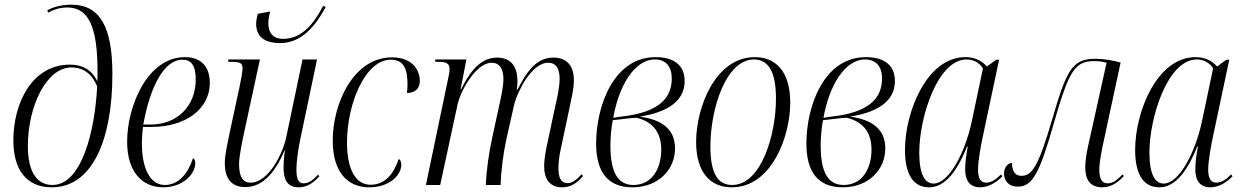

<svg xmlns="http://www.w3.org/2000/svg" viewBox="-20 -790 5306 820"><path d="M201 10C375 10 460 -194 460 -474C460 -673 408 -770 285 -770C239 -770 203 -758 182 -746L186 -736C207 -748 234 -758 267 -758C371 -758 401 -650 396 -442C373 -492 331 -514 279 -514C116 -514 37 -349 37 -190C37 -69 90 10 201 10ZM204 0C145 0 99 -45 99 -167C99 -335 178 -502 285 -502C338 -502 374 -472 395 -421C385 -225 327 0 204 0Z M677 10C764 10 814 -50 814 -92C814 -106 810 -112 804 -114C784 -51 744 0 684 0C623 0 586 -67 586 -178C586 -202 589 -238 591 -248H629C768 -248 876 -321 876 -436C876 -506 838 -546 770 -546C609 -546 523 -336 523 -185C523 -56 587 10 677 10ZM622 -258H592C620 -415 679 -535 759 -535C797 -535 816 -510 816 -451C816 -337 737 -258 622 -258Z M1177 -606C1282 -606 1341 -705 1371 -760L1360 -765C1330 -707 1278 -624 1190 -624C1144 -624 1126 -652 1126 -691C1126 -705 1129 -723 1134 -741L1081 -731C1076 -712 1074 -698 1074 -688C1074 -636 1107 -606 1177 -606ZM1256 10C1295 10 1322 -13 1344 -37L1338 -44C1319 -23 1300 -7 1276 -7C1252 -7 1246 -30 1246 -67C1246 -102 1254 -154 1262 -193L1334 -536H1272L1202 -202C1188 -135 1127 -10 1050 -10C1017 -10 1001 -36 1001 -89C1001 -120 1013 -179 1022 -221L1090 -536H956L954 -526H968C1005 -526 1016 -521 1016 -497C1016 -484 1009 -449 1003 -419L961 -224C953 -184 940 -129 940 -93C940 -35 963 9 1027 9C1097 9 1151 -44 1195 -147H1197C1192 -115 1191 -91 1191 -75C1191 -25 1205 10 1256 10Z M1557 10C1645 10 1694 -43 1694 -87C1694 -100 1689 -108 1683 -111C1659 -42 1622 -1 1562 -1C1501 -1 1462 -63 1462 -182C1462 -345 1539 -535 1649 -535C1694 -535 1718 -509 1720 -444C1721 -426 1720 -409 1718 -393C1755 -393 1773 -414 1773 -444C1773 -495 1737 -545 1654 -545C1489 -545 1401 -347 1401 -190C1401 -55 1464 10 1557 10Z M2380 10C2418 10 2443 -7 2470 -38L2464 -46C2442 -22 2426 -8 2403 -8C2373 -8 2365 -36 2365 -73C2365 -93 2368 -123 2374 -149L2412 -328C2419 -363 2431 -409 2431 -447C2431 -503 2406 -544 2344 -544C2284 -544 2240 -507 2190 -407H2187C2189 -419 2190 -431 2190 -442C2190 -499 2168 -544 2103 -544C2047 -544 1998 -508 1949 -408H1947L1972 -536H1840L1838 -526H1850C1887 -526 1900 -520 1900 -493C1900 -484 1897 -468 1893 -450L1799 0H1860L1934 -343C1944 -394 2010 -522 2080 -522C2120 -522 2130 -485 2130 -453C2130 -418 2120 -376 2110 -330L2083 -206C2068 -137 2057 -63 2055 0H2118C2120 -62 2129 -133 2143 -197L2177 -348C2189 -394 2249 -522 2321 -522C2361 -522 2370 -487 2370 -454C2370 -417 2359 -368 2350 -330L2320 -189C2312 -153 2304 -113 2304 -79C2304 -27 2327 10 2380 10Z M2681 10C2793 10 2863 -67 2863 -156C2863 -243 2800 -280 2712 -292C2816 -308 2904 -350 2904 -444C2904 -511 2859 -546 2780 -546C2600 -546 2526 -336 2526 -177C2526 -55 2576 10 2681 10ZM2632 -292 2599 -287C2622 -418 2687 -536 2777 -536C2825 -536 2849 -504 2849 -455C2849 -370 2793 -309 2632 -292ZM2685 0C2616 0 2587 -59 2587 -168C2587 -206 2591 -247 2597 -277C2627 -279 2675 -287 2699 -287C2776 -268 2804 -216 2804 -151C2804 -69 2764 0 2685 0Z M3105 10C3276 10 3355 -208 3355 -351C3355 -490 3289 -546 3204 -546C3034 -546 2953 -329 2953 -184C2953 -52 3015 10 3105 10ZM3107 0C3049 0 3014 -44 3014 -164C3014 -327 3081 -536 3200 -536C3261 -536 3294 -485 3294 -369C3294 -214 3231 0 3107 0Z M3579 10C3691 10 3761 -67 3761 -156C3761 -243 3698 -280 3610 -292C3714 -308 3802 -350 3802 -444C3802 -511 3757 -546 3678 -546C3498 -546 3424 -336 3424 -177C3424 -55 3474 10 3579 10ZM3530 -292 3497 -287C3520 -418 3585 -536 3675 -536C3723 -536 3747 -504 3747 -455C3747 -370 3691 -309 3530 -292ZM3583 0C3514 0 3485 -59 3485 -168C3485 -206 3489 -247 3495 -277C3525 -279 3573 -287 3597 -287C3674 -268 3702 -216 3702 -151C3702 -69 3662 0 3583 0Z M3948 10C4006 10 4060 -39 4110 -164H4113C4107 -130 4102 -97 4102 -67C4102 -19 4122 10 4166 10C4205 10 4237 -13 4261 -37L4255 -45C4232 -22 4213 -10 4191 -10C4168 -10 4157 -29 4157 -66C4157 -98 4168 -164 4176 -200L4247 -535H4235L4195 -506C4175 -528 4147 -546 4103 -546C3938 -546 3845 -312 3845 -150C3845 -51 3877 10 3948 10ZM3967 -6C3931 -6 3906 -43 3906 -139C3906 -288 3984 -536 4108 -536C4136 -536 4163 -523 4178 -498L4130 -270C4103 -143 4034 -6 3967 -6Z M4687 10C4727 10 4755 -12 4780 -38L4774 -45C4749 -19 4732 -7 4710 -7C4685 -7 4675 -28 4675 -65C4675 -100 4686 -152 4695 -193L4766 -523C4733 -532 4694 -539 4658 -539C4558 -539 4535 -490 4473 -278C4415 -80 4388 -39 4342 -39C4313 -39 4302 -63 4302 -94C4285 -94 4268 -76 4268 -49C4268 -22 4284 7 4327 7C4388 7 4419 -45 4482 -268C4546 -490 4571 -529 4654 -529C4674 -529 4688 -527 4706 -522L4635 -202C4623 -151 4615 -112 4615 -74C4615 -22 4637 10 4687 10Z M4931 10C4989 10 5043 -39 5093 -164H5096C5090 -130 5085 -97 5085 -67C5085 -19 5105 10 5149 10C5188 10 5220 -13 5244 -37L5238 -45C5215 -22 5196 -10 5174 -10C5151 -10 5140 -29 5140 -66C5140 -98 5151 -164 5159 -200L5230 -535H5218L5178 -506C5158 -528 5130 -546 5086 -546C4921 -546 4828 -312 4828 -150C4828 -51 4860 10 4931 10ZM4950 -6C4914 -6 4889 -43 4889 -139C4889 -288 4967 -536 5091 -536C5119 -536 5146 -523 5161 -498L5113 -270C5086 -143 5017 -6 4950 -6Z"/></svg>

Font: Noto Serif Display Condensed Light
Style: Italic
Weight: 300
Width: 3
Italic angle: -12°
Designer: Monotype Design Team
Foundry: Monotype Imaging Inc.
Version: Version 2.009